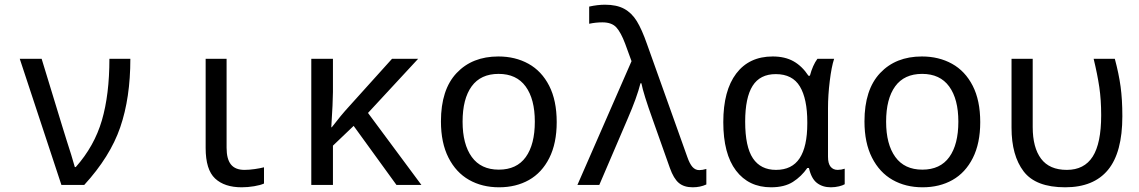

<svg xmlns="http://www.w3.org/2000/svg" viewBox="-20 -786 4840 816"><path d="M64 -536H157L245 -248L263 -190Q285 -123 298 -76H302Q381 -165 413 -274.5Q445 -384 445 -536H534Q534 -370 491 -245Q448 -120 338 0H241Z M854 -157V-536H943V-158Q943 -110 961.5 -87Q980 -64 1019 -64Q1039 -64 1063 -67.5Q1087 -71 1102 -75V-6Q1087 1 1060 5.5Q1033 10 1007 10Q934 10 894 -27.5Q854 -65 854 -157Z M1303 -536H1395V-395Q1395 -355 1388 -245H1390Q1429 -296 1463 -333L1646 -536H1757L1544 -306L1771 0H1665L1483 -251L1395 -167V0H1303Z M1854 -270Q1854 -405 1920.5 -475.5Q1987 -546 2098 -546Q2170 -546 2226 -515Q2282 -484 2314 -421.5Q2346 -359 2346 -267Q2346 -177 2314.5 -114.5Q2283 -52 2228 -21Q2173 10 2101 10Q2029 10 1973.5 -21.5Q1918 -53 1886 -116Q1854 -179 1854 -270ZM2253 -269Q2253 -365 2214 -418.5Q2175 -472 2099 -472Q2023 -472 1984.5 -419Q1946 -366 1946 -269Q1946 -173 1985 -119Q2024 -65 2100 -65Q2176 -65 2214.5 -118.5Q2253 -172 2253 -269Z M2827 -72 2755 -275Q2714 -389 2706 -432H2702Q2687 -372 2647 -280L2527 0H2434L2664 -526L2637 -600Q2619 -648 2599.5 -669.5Q2580 -691 2540 -691Q2512 -691 2484 -685V-758Q2520 -766 2551 -766Q2601 -766 2633 -748.5Q2665 -731 2686.5 -696Q2708 -661 2730 -598L2901 -119Q2911 -90 2923 -76.5Q2935 -63 2952 -63Q2965 -63 2982 -68V-2Q2956 10 2924 10Q2887 10 2865 -8.5Q2843 -27 2827 -72Z M3054 -267Q3054 -401 3109 -473.5Q3164 -546 3264 -546Q3316 -546 3352.5 -525.5Q3389 -505 3416 -464H3422Q3434 -509 3454 -536H3525Q3514 -503 3506.5 -442Q3499 -381 3499 -326V-120Q3499 -91 3510 -77.5Q3521 -64 3540 -64Q3555 -64 3570 -69V-3Q3562 2 3545.5 6Q3529 10 3511 10Q3476 10 3452 -8.5Q3428 -27 3418 -72H3411Q3386 -36 3350 -13Q3314 10 3257 10Q3162 10 3108 -61Q3054 -132 3054 -267ZM3411 -261V-267Q3411 -366 3379.5 -418.5Q3348 -471 3277 -471Q3210 -471 3178.5 -421Q3147 -371 3147 -269Q3147 -162 3180 -113Q3213 -64 3278 -64Q3346 -64 3378.5 -113.5Q3411 -163 3411 -261Z M3654 -270Q3654 -405 3720.5 -475.5Q3787 -546 3898 -546Q3970 -546 4026 -515Q4082 -484 4114 -421.5Q4146 -359 4146 -267Q4146 -177 4114.5 -114.5Q4083 -52 4028 -21Q3973 10 3901 10Q3829 10 3773.5 -21.5Q3718 -53 3686 -116Q3654 -179 3654 -270ZM4053 -269Q4053 -365 4014 -418.5Q3975 -472 3899 -472Q3823 -472 3784.5 -419Q3746 -366 3746 -269Q3746 -173 3785 -119Q3824 -65 3900 -65Q3976 -65 4014.5 -118.5Q4053 -172 4053 -269Z M4279 -243V-536H4369V-246Q4369 -159 4404.5 -111.5Q4440 -64 4514 -64Q4588 -64 4624 -120.5Q4660 -177 4660 -296Q4660 -362 4652 -416Q4644 -470 4628 -536H4718Q4735 -473 4742.5 -418Q4750 -363 4750 -292Q4750 -138 4689 -64Q4628 10 4507 10Q4382 10 4330.5 -57.5Q4279 -125 4279 -243Z"/></svg>

Font: Noto Sans Mono UI
Style: Regular
Weight: 400
Monospace: yes
Designer: Monotype Design team
Foundry: Monotype Imaging Inc.
Version: Version 1.000